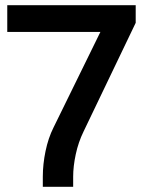

<svg xmlns="http://www.w3.org/2000/svg" viewBox="-20 -720 551 740"><path d="M145 -39Q145 -87 155.5 -137.5Q166 -188 186 -228L367 -597H8V-700H503V-632L302 -213Q282 -172 272 -125.5Q262 -79 262 -39V0H145Z"/></svg>

Font: Bai Jamjuree SemiBold
Style: Regular
Weight: 600
Version: Version 1.000; ttfautohint (v1.6)